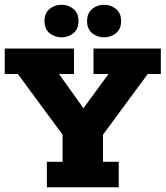

<svg xmlns="http://www.w3.org/2000/svg" viewBox="-20 -787 696 807"><path d="M177 0V-107H243V-221L55 -476H0V-583H291V-476H228L353 -301H308L436 -476H373V-583H656V-476H601L413 -221V-107H479V0ZM239 -630Q210 -630 188.5 -647.5Q167 -665 167 -699Q167 -732 188.5 -749.5Q210 -767 239 -767Q267 -767 288.5 -749.5Q310 -732 310 -699Q310 -665 288.5 -647.5Q267 -630 239 -630ZM417 -630Q389 -630 367.5 -647.5Q346 -665 346 -698Q346 -732 367.5 -749.5Q389 -767 417 -767Q446 -767 467.5 -749.5Q489 -732 489 -698Q489 -665 467.5 -647.5Q446 -630 417 -630Z"/></svg>

Font: Rokkitt ExtraBold
Style: Regular
Weight: 800
Version: Version 3.103